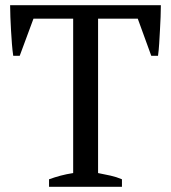

<svg xmlns="http://www.w3.org/2000/svg" viewBox="-20 -720 659 740"><path d="M450 0H169V-29Q191 -37 213.5 -43Q236 -49 262 -53V-648H109L56 -505H31Q28 -525 26 -550.5Q24 -576 22.5 -602.5Q21 -629 20 -654.5Q19 -680 19 -700H600Q600 -680 599 -655Q598 -630 596.5 -603.5Q595 -577 593.5 -551.5Q592 -526 589 -505H563L511 -648H358V-53Q384 -48 406.5 -43Q429 -38 450 -29Z"/></svg>

Font: PTSerif
Style: Regular
Weight: 400
Designer: A.Korolkova, O.Umpeleva, V.Yefimov
Foundry: ParaType Ltd
Version: Version 1.000W OFL; ttfautohint (v1.2) -l 8 -r 50 -G 200 -x 